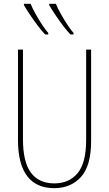

<svg xmlns="http://www.w3.org/2000/svg" viewBox="-20 -973 570 1003"><path d="M263 10Q170 10 122 -53Q74 -116 74 -241V-714H100V-245Q100 -127 141.5 -71Q183 -15 264 -15Q341 -15 385.5 -68.5Q430 -122 430 -241V-714H456V-237Q456 -106 402.5 -48Q349 10 263 10ZM348 -793Q333 -808 311.5 -836Q290 -864 270 -894Q250 -924 237 -946V-953H272Q281 -930 298.5 -899Q316 -868 334 -841Q352 -814 364 -801V-793ZM216 -793Q201 -808 179.5 -836Q158 -864 138 -894Q118 -924 105 -946V-953H140Q149 -930 166.5 -899Q184 -868 202 -841Q220 -814 232 -801V-793Z"/></svg>

Font: Noto Sans Mono Condensed Thin
Style: Regular
Weight: 100
Width: 3
Designer: Monotype Design Team
Foundry: Monotype Imaging Inc.
Version: Version 2.014; ttfautohint (v1.8.4.7-5d5b)